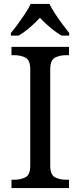

<svg xmlns="http://www.w3.org/2000/svg" viewBox="-20 -951 407 971"><path d="M38 0V-42H51Q85 -42 109 -54.5Q133 -67 133 -114V-600Q133 -647 109 -659.5Q85 -672 51 -672H38V-714H329V-672H316Q282 -672 258 -659.5Q234 -647 234 -600V-114Q234 -67 258 -54.5Q282 -42 316 -42H329V0ZM35 -784Q51 -803 70 -829Q89 -855 107 -882Q125 -909 135 -931H230Q241 -909 258.5 -882Q276 -855 295.5 -829Q315 -803 330 -784V-771H291Q272 -782 252.5 -797Q233 -812 215 -828.5Q197 -845 182 -861Q160 -837 131.5 -812.5Q103 -788 74 -771H35Z"/></svg>

Font: Noto Serif Toto
Style: Regular
Weight: 400
Designer: Monotype Design Team
Foundry: Monotype Imaging Inc.
Version: Version 2.001